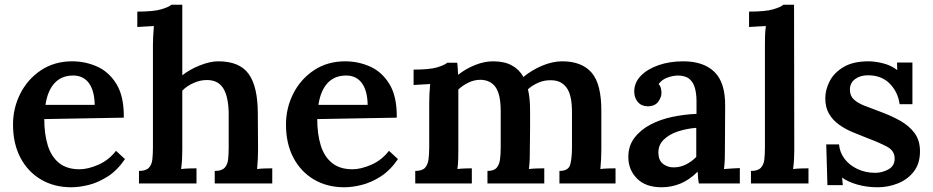

<svg xmlns="http://www.w3.org/2000/svg" viewBox="-20 -775 3941 811"><path d="M281 16Q209 16 153.5 -16.5Q98 -49 66.5 -108.5Q35 -168 35 -249Q35 -319 66 -380Q97 -441 153.5 -478.5Q210 -516 285 -516Q341 -516 391 -493.5Q441 -471 472.5 -419Q504 -367 503 -278L167 -272Q167 -210 181.5 -162Q196 -114 229 -87Q262 -60 316 -60Q351 -60 395 -79Q439 -98 470 -138L508 -103Q475 -55 435 -29.5Q395 -4 355 6Q315 16 281 16ZM172 -332H380Q379 -392 355.5 -424Q332 -456 289 -456Q240 -456 210.5 -424Q181 -392 172 -332Z M887 -53Q916 -53 928.5 -66Q941 -79 943.5 -101.5Q946 -124 946 -153V-295Q945 -367 923 -402Q901 -437 854 -437Q825 -437 796.5 -424Q768 -411 750 -392V-143Q750 -126 749 -104Q748 -82 745 -61Q762 -63 779.5 -63.5Q797 -64 810 -64V0H567V-53Q596 -53 608.5 -66Q621 -79 623.5 -101.5Q626 -124 626 -153V-585Q626 -602 627 -622.5Q628 -643 630 -665Q614 -664 593.5 -663Q573 -662 560 -661V-726Q628 -726 660.5 -735.5Q693 -745 704 -755H750V-457Q780 -481 823.5 -498.5Q867 -516 902 -516Q992 -516 1030.5 -462.5Q1069 -409 1069 -294L1070 -143Q1070 -126 1069 -104Q1068 -82 1066 -61Q1081 -63 1099 -63.5Q1117 -64 1130 -64V0H887Z M1434 16Q1362 16 1306.5 -16.5Q1251 -49 1219.5 -108.5Q1188 -168 1188 -249Q1188 -319 1219 -380Q1250 -441 1306.5 -478.5Q1363 -516 1438 -516Q1494 -516 1544 -493.5Q1594 -471 1625.5 -419Q1657 -367 1656 -278L1320 -272Q1320 -210 1334.5 -162Q1349 -114 1382 -87Q1415 -60 1469 -60Q1504 -60 1548 -79Q1592 -98 1623 -138L1661 -103Q1628 -55 1588 -29.5Q1548 -4 1508 6Q1468 16 1434 16ZM1325 -332H1533Q1532 -392 1508.5 -424Q1485 -456 1442 -456Q1393 -456 1363.5 -424Q1334 -392 1325 -332Z M1734 0V-53Q1763 -53 1775 -66Q1787 -79 1790 -101.5Q1793 -124 1793 -153V-341Q1793 -359 1794 -379Q1795 -399 1797 -420Q1781 -419 1760.5 -418Q1740 -417 1727 -416V-481Q1795 -481 1826.5 -490.5Q1858 -500 1869 -510H1911Q1913 -500 1913.5 -485.5Q1914 -471 1915 -459Q1948 -485 1987 -500.5Q2026 -516 2063 -516Q2110 -516 2141.5 -499Q2173 -482 2191 -450Q2226 -479 2270 -497.5Q2314 -516 2355 -516Q2438 -516 2479.5 -467.5Q2521 -419 2520 -303V-143Q2520 -126 2519 -104Q2518 -82 2516 -61Q2531 -63 2549.5 -63.5Q2568 -64 2580 -64V0H2343V-53Q2382 -53 2389 -81Q2396 -109 2396 -153V-302Q2396 -374 2373 -405Q2350 -436 2308 -436Q2280 -437 2254.5 -426Q2229 -415 2210 -398Q2219 -361 2219 -310Q2219 -268 2219 -226.5Q2219 -185 2218 -143Q2218 -126 2217.5 -104Q2217 -82 2214 -61Q2230 -63 2248 -63.5Q2266 -64 2279 -64V0H2039V-53Q2066 -53 2077.5 -66Q2089 -79 2092 -101.5Q2095 -124 2095 -153V-304Q2095 -376 2073.5 -406.5Q2052 -437 2010 -438Q1983 -438 1958.5 -426Q1934 -414 1916 -397Q1916 -385 1916 -372Q1916 -359 1916 -346V-143Q1916 -126 1915.5 -104Q1915 -82 1912 -61Q1928 -63 1944.5 -63.5Q1961 -64 1973 -64V0Z M2932 0Q2929 -15 2928.5 -25.5Q2928 -36 2927 -50Q2892 -15 2854 0.5Q2816 16 2775 16Q2707 16 2670.5 -21Q2634 -58 2634 -112Q2634 -159 2660 -193Q2686 -227 2728 -249Q2770 -271 2821 -281.5Q2872 -292 2922 -294V-349Q2922 -378 2915.5 -402.5Q2909 -427 2892 -441.5Q2875 -456 2842 -456Q2819 -455 2797 -446.5Q2775 -438 2762 -420Q2770 -411 2772 -400.5Q2774 -390 2774 -382Q2774 -364 2760 -345Q2746 -326 2715 -326Q2688 -327 2673.5 -345Q2659 -363 2659 -388Q2659 -426 2686.5 -454.5Q2714 -483 2761 -499.5Q2808 -516 2866 -516Q2952 -516 2998 -471Q3044 -426 3043 -327Q3043 -274 3042.5 -234.5Q3042 -195 3042 -143Q3042 -128 3041.5 -105.5Q3041 -83 3038 -61Q3076 -64 3105 -65V0ZM2921 -235Q2881 -232 2844 -220Q2807 -208 2783.5 -185Q2760 -162 2761 -128Q2762 -97 2781 -82.5Q2800 -68 2825 -68Q2853 -68 2877 -80Q2901 -92 2921 -112Q2921 -122 2921 -133Q2921 -144 2921 -155Q2921 -169 2921 -190Q2921 -211 2921 -235Z M3152 -53Q3181 -53 3193.5 -66Q3206 -79 3208.5 -101.5Q3211 -124 3211 -153V-585Q3211 -602 3211.5 -622.5Q3212 -643 3215 -665Q3198 -664 3177.5 -663Q3157 -662 3144 -661V-726Q3213 -726 3245.5 -735.5Q3278 -745 3289 -755H3334L3335 -143Q3335 -126 3334 -104Q3333 -82 3330 -61Q3347 -63 3364.5 -63.5Q3382 -64 3395 -64V0H3152Z M3687 16Q3641 16 3601 4.5Q3561 -7 3537 -25L3540 7H3475L3470 -165H3524Q3527 -131 3547.5 -104Q3568 -77 3602 -61Q3636 -45 3677 -45Q3706 -45 3732.5 -59.5Q3759 -74 3759 -105Q3759 -138 3727.5 -155Q3696 -172 3643 -192Q3612 -204 3581 -217Q3550 -230 3524 -248.5Q3498 -267 3482 -294Q3466 -321 3466 -360Q3466 -395 3484 -431Q3502 -467 3542.5 -491.5Q3583 -516 3649 -516Q3676 -516 3710 -507.5Q3744 -499 3770 -479L3769 -511H3834V-335H3780Q3773 -386 3738.5 -421.5Q3704 -457 3646 -457Q3614 -457 3592 -441Q3570 -425 3570 -396Q3570 -370 3587 -354.5Q3604 -339 3633 -328Q3662 -317 3696 -304Q3743 -287 3781.5 -265.5Q3820 -244 3843 -213Q3866 -182 3866 -136Q3866 -84 3840 -50.5Q3814 -17 3773 -0.5Q3732 16 3687 16Z"/></svg>

Font: Lora SemiBold
Style: Regular
Weight: 600
Designer: Olga Karpushina, Alexei Vanyashin (Cyrillic)
Foundry: Cyreal
Version: Version 3.011; ttfautohint (v1.8.4.7-5d5b)